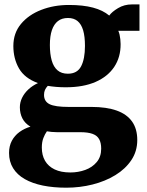

<svg xmlns="http://www.w3.org/2000/svg" viewBox="-20 -585 666 870"><path d="M280.5 265.5Q222 265.5 174.2 255.8Q126.5 246 92.2 226.5Q58 207 39.5 177.2Q21 147.5 21 108Q21 77 33.5 53.2Q46 29.5 68.2 13.2Q90.5 -3 118 -11Q93 -26 81.5 -48.5Q70 -71 70 -99Q70 -121 80 -141.8Q90 -162.5 108.5 -179.8Q127 -197 152 -208.5Q91.5 -230.5 66 -275Q40.5 -319.5 40.5 -376.5Q40.5 -435 75 -476.5Q109.5 -518 166.8 -540.2Q224 -562.5 292.5 -562.5Q356.5 -562.5 401.5 -550.5Q446.5 -538.5 475 -514.5Q487 -531.5 515 -548.2Q543 -565 577.5 -565H612V-445.5H516Q519.5 -438 521.8 -428Q524 -418 525.2 -407.2Q526.5 -396.5 526.5 -385.5Q527 -326.5 497.8 -282.2Q468.5 -238 413 -213.8Q357.5 -189.5 278 -189.5Q256 -189.5 235 -191.2Q214 -193 196.5 -196Q188 -187 183.8 -177.5Q179.5 -168 179.5 -155Q179.5 -125.5 204.5 -113Q229.5 -100.5 291 -100.5H394.5Q462.5 -100.5 508.8 -84Q555 -67.5 578.5 -34.2Q602 -1 602 49.5Q602 100.5 575.2 140.5Q548.5 180.5 502.8 208.5Q457 236.5 399.5 251Q342 265.5 280.5 265.5ZM299 196.5Q334.5 196.5 366.2 185Q398 173.5 418.2 149.5Q438.5 125.5 438.5 88.5Q438.5 62 429.2 45.5Q420 29 399.2 21.5Q378.5 14 344 14H238.5Q226 14 214.2 12.8Q202.5 11.5 192.5 10Q183.5 22.5 176.5 40.5Q169.5 58.5 169.5 83.5Q169.5 118.5 184.2 143.8Q199 169 227.8 182.8Q256.5 196.5 299 196.5ZM287.5 -251Q330 -251 347.5 -284.5Q365 -318 365 -377Q365 -419.5 356.8 -447.5Q348.5 -475.5 331.5 -489.5Q314.5 -503.5 288 -503.5Q260.5 -503.5 242.5 -489.5Q224.5 -475.5 215.2 -448.5Q206 -421.5 206 -381Q206 -341 214.2 -311.5Q222.5 -282 240.5 -266.5Q258.5 -251 287.5 -251Z"/></svg>

Font: Merriweather 36pt Black
Style: Regular
Weight: 900
Version: Version 2.100